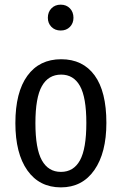

<svg xmlns="http://www.w3.org/2000/svg" viewBox="-20 -791 522 823"><path d="M294.9 -714.8Q294.9 -691.4 279.8 -675.8Q264.6 -660.2 240.2 -660.2Q215.8 -660.2 200.4 -675.8Q185.1 -691.4 185.1 -714.8Q185.1 -739.3 200.4 -755.1Q215.8 -771 240.2 -771Q264.6 -771 279.8 -755.1Q294.9 -739.3 294.9 -714.8ZM242.2 -537.1Q335 -537.1 385.5 -468Q436 -398.9 436 -264.2Q436 -135.7 384.3 -61.8Q332.5 12.2 241.2 12.2Q148.9 12.2 97.4 -60.5Q45.9 -133.3 45.9 -263.2Q45.9 -395.5 97.4 -466.3Q148.9 -537.1 242.2 -537.1ZM242.2 -471.2Q187.5 -471.2 159.7 -422.1Q131.8 -373 131.8 -263.2Q131.8 -153.8 159.4 -104Q187 -54.2 241.2 -54.2Q295.4 -54.2 322.8 -103.8Q350.1 -153.3 350.1 -264.2Q350.1 -373.5 322.8 -422.4Q295.4 -471.2 242.2 -471.2Z"/></svg>

Font: Fira Sans Compressed Book
Style: Regular
Weight: 350
Width: 1
Designer: Carrois Corporate & Edenspiekermann AG
Foundry: Carrois Corporate GbR & Edenspiekermann AG
Version: Version 4.203;PS 004.203;hotconv 1.0.88;makeotf.lib2.5.64775